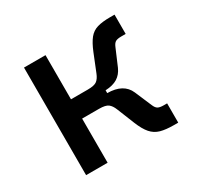

<svg xmlns="http://www.w3.org/2000/svg" viewBox="-119 -659 823 800"><g transform="rotate(-30 293.0 -259.0)"><path d="M82 0V-517.6H185.5V-305.2H266.6Q297.9 -305.2 310.3 -314.7Q322.8 -324.2 331.1 -345.2L364.7 -428.7Q379.9 -466.3 396 -486.1Q412.1 -505.9 436 -512.9Q460 -520 498 -520H519V-427.2H498Q480 -427.2 470.7 -422.4Q461.4 -417.5 454.6 -400.9L420.4 -320.8Q408.7 -294.4 387 -280.8Q365.2 -267.1 329.1 -265.6V-252Q406.7 -251.5 430.2 -196.8L464.4 -116.7Q471.2 -100.1 480.5 -95.2Q489.7 -90.3 507.8 -90.3H523.9V2.4H502.9Q464.8 2.4 439.7 -4.6Q414.6 -11.7 397.2 -31.5Q379.9 -51.3 364.7 -88.9L331.1 -172.4Q322.8 -193.4 310.3 -202.9Q297.9 -212.4 266.6 -212.4H185.5V0Z"/></g></svg>

Font: Caskaydia Cove
Style: Regular
Weight: 400
Monospace: yes
Designer: Aaron Bell
Foundry: Saja Typeworks
Version: Version 4.300; ttfautohint (v1.8.3)